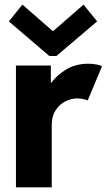

<svg xmlns="http://www.w3.org/2000/svg" viewBox="-20 -808 460 828"><path d="M48.8 -525.4H199.2V-451.2H201.2Q227.5 -486.3 267.8 -509.8Q308.1 -533.2 360.4 -533.2Q379.4 -533.2 396 -530Q412.6 -526.9 419.9 -522.5L358.4 -375Q352.1 -377.9 339.4 -380.6Q326.7 -383.3 312.5 -383.8Q286.6 -383.3 261.5 -370.6Q236.3 -357.9 219.7 -332.3Q203.1 -306.6 203.1 -269.5V0H48.8ZM206.5 -674.8H210.4L340.3 -788.1L398.9 -715.8L223.1 -566.4H192.9L18.1 -715.8L76.7 -788.1Z"/></svg>

Font: Reddit Sans Strawberry ExBold
Style: Regular
Weight: 800
Designer: Stephen Hutchings
Foundry: Reddit
Version: Version 1.013